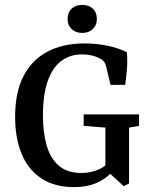

<svg xmlns="http://www.w3.org/2000/svg" viewBox="-20 -758 619 787"><path d="M282 9Q204 9 150 -26.5Q96 -62 69 -126.5Q42 -191 42 -279Q42 -380 76.5 -446.5Q111 -513 175 -546.5Q239 -580 326 -580Q373 -580 418.5 -571Q464 -562 500 -544Q503 -511 500.5 -477.5Q498 -444 493 -410H433L415 -486Q412 -497 408 -503Q404 -509 397 -514Q383 -523 362.5 -529Q342 -535 316 -535Q267 -535 231 -508Q195 -481 175.5 -425.5Q156 -370 156 -283Q156 -214 171.5 -161Q187 -108 221.5 -78.5Q256 -49 313 -49Q355 -49 389 -65.5Q423 -82 444 -117L459 -79Q434 -39 390 -15Q346 9 282 9ZM487 5 427 -50H412V-235L323 -242V-289H550V-242L509 -235V-6ZM377 -680Q377 -655 360.5 -639Q344 -623 317 -623Q290 -623 273.5 -639Q257 -655 257 -680Q257 -707 273.5 -722.5Q290 -738 317 -738Q344 -738 360.5 -722.5Q377 -707 377 -680Z"/></svg>

Font: Yrsa Medium
Style: Regular
Weight: 500
Designer: Anna Giedrys (Yrsa+Rasa design), David Brezina (Yrsa art-direction, Rasa art-direction, design)
Foundry: Rosetta Type Foundry
Version: Version 2.004